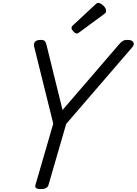

<svg xmlns="http://www.w3.org/2000/svg" viewBox="-20 -1289 942 1323"><path d="M260 14Q216 14 224 -14L347 -437L215 -969Q211 -988 221 -1000.5Q231 -1013 256 -1014Q279 -1015 287.5 -1007Q296 -999 300 -981L411 -531L801 -984Q815 -1001 828 -1008Q841 -1015 864 -1014Q890 -1013 899 -997.5Q908 -982 891 -963L436 -435L314 -14Q306 14 260 14ZM510 -1058Q499 -1058 486 -1071.5Q473 -1085 473 -1095Q473 -1099 474 -1103Q475 -1107 481 -1113L637 -1258Q643 -1263 647 -1266Q651 -1269 658 -1269Q668 -1269 680.5 -1260Q693 -1251 702 -1239Q711 -1227 711 -1216Q711 -1209 709 -1204Q707 -1199 696 -1191L529 -1068Q523 -1064 518.5 -1061Q514 -1058 510 -1058Z"/></svg>

Font: Playwrite TZ
Style: Regular
Weight: 400
Designer: Veronika Burian, José Scaglione
Foundry: TypeTogether
Version: Version 1.002